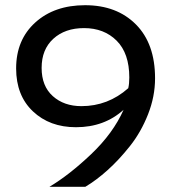

<svg xmlns="http://www.w3.org/2000/svg" viewBox="-20 -718 663 738"><path d="M308 0H170Q247 -46 331 -126Q415 -206 455 -296Q381 -229 272 -229Q171 -229 106.5 -290Q42 -351 42 -455Q42 -565 115.5 -631.5Q189 -698 307 -698Q429 -698 502.5 -624Q576 -550 576 -417Q576 -347 549 -278.5Q522 -210 479.5 -156.5Q437 -103 393.5 -64Q350 -25 308 0ZM293 -310Q395 -310 473 -379Q477 -396 477 -420Q477 -513 428.5 -561.5Q380 -610 303 -610Q230 -610 185 -569Q140 -528 140 -457Q140 -387 183 -348.5Q226 -310 293 -310Z"/></svg>

Font: Roundo Medium
Style: Regular
Weight: 500
Designer: Namrata Goyal (Gurmukhi), Shiva Nallaperumal (Latin)
Foundry: Indian Type Foundry
Version: Version 1.000;PS 1.0;hotconv 1.0.88;makeotf.lib2.5.647800